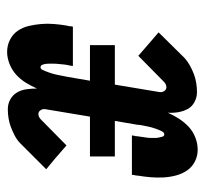

<svg xmlns="http://www.w3.org/2000/svg" viewBox="-38 -530 576 540"><g transform="rotate(-90 250.0 -260.0)"><path d="M99 8Q81 8 65.5 0Q50 -8 40.5 -22Q31 -36 26.5 -53Q22 -70 21 -88Q20 -106 21.5 -124Q23 -142 26 -160Q26 -163 26.5 -166Q27 -169 28 -172Q28 -173 28 -174.5Q28 -176 28 -177H139Q139 -176 139 -174.5Q139 -173 138 -172Q138 -171 138 -169.5Q138 -168 137 -167V-165Q137 -165 137 -164.5Q137 -164 137 -163Q136 -158 135.5 -153Q135 -148 134 -142.5Q133 -137 132.5 -132Q132 -127 132 -122Q132 -117 132 -112Q132 -107 133 -102Q134 -97 135.5 -91.5Q137 -86 142 -86Q147 -86 150 -91.5Q153 -97 155 -102Q157 -107 158.5 -111.5Q160 -116 161.5 -121Q163 -126 164 -131Q165 -136 166 -141Q167 -146 168 -151Q169 -156 169 -161L180 -225H80V-295H192L213 -421Q214 -428 210 -434Q206 -440 199 -440Q195 -440 191 -438Q187 -436 184 -433L111 -361L73 -394L44 -418L117 -491Q126 -500 138.5 -506.5Q151 -513 163 -517.5Q175 -522 187.5 -524Q200 -526 213 -526Q228 -526 240.5 -519Q253 -512 260 -500Q267 -488 269 -473.5Q271 -459 271 -444Q278 -460 287.5 -475.5Q297 -491 310.5 -503Q324 -515 341 -521.5Q358 -528 374 -528Q392 -528 408 -520Q424 -512 433.5 -498Q443 -484 447 -467Q451 -450 452.5 -432Q454 -414 452.5 -396Q451 -378 448 -360Q447 -357 446.5 -354Q446 -351 446 -348Q446 -347 445.5 -345.5Q445 -344 445 -343H334Q335 -344 335 -345.5Q335 -347 335 -348Q335 -349 335.5 -350.5Q336 -352 336 -353V-355Q336 -355 336.5 -355.5Q337 -356 337 -357Q338 -362 338.5 -367Q339 -372 339.5 -377.5Q340 -383 340.5 -388Q341 -393 341 -398Q341 -403 341 -408Q341 -413 340.5 -418Q340 -423 338 -428.5Q336 -434 331 -434Q326 -434 323.5 -428.5Q321 -423 319 -418Q317 -413 315.5 -408.5Q314 -404 312.5 -399Q311 -394 310 -389Q309 -384 308 -379Q307 -374 306 -369Q305 -364 304 -359L293 -295H393V-225H282L261 -99Q260 -92 264 -86Q268 -80 275 -80Q279 -80 283 -82Q287 -84 290 -87L363 -159L401 -126L429 -102L357 -29Q347 -20 335 -13.5Q323 -7 311 -2.5Q299 2 286 4Q273 6 261 6Q246 6 233 -1Q220 -8 213.5 -20Q207 -32 204.5 -46.5Q202 -61 203 -76Q196 -60 186 -44.5Q176 -29 163 -17Q150 -5 133 1.5Q116 8 99 8Z"/></g></svg>

Font: Iosevka Gothic
Style: Bold Italic
Weight: 700
Italic angle: -9°
Monospace: yes
Designer: Belleve Invis
Foundry: Belleve Invis
Version: Version 15.5.1; ttfautohint (v1.8.4)